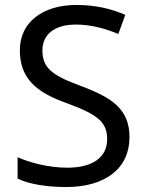

<svg xmlns="http://www.w3.org/2000/svg" viewBox="-20 -744 589 774"><path d="M502 -191C502 -303 433 -350 307 -397C191 -440 151 -469 151 -541C151 -603 197 -645 286 -645C348 -645 407 -628 457 -607L485 -684C431 -708 366 -724 288 -724C153 -724 60 -655 60 -542C60 -431 122 -374 244 -330C373 -283 412 -253 412 -183C412 -112 357 -68 251 -68C175 -68 99 -89 51 -110V-24C96 -2 167 10 247 10C403 10 502 -64 502 -191Z"/></svg>

Font: Noto Sans Kayah Li
Style: Regular
Weight: 400
Designer: Monotype Design Team, Sérgio Martins
Foundry: Monotype Imaging Inc.
Version: Version 2.002